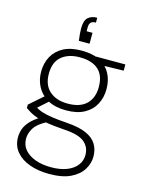

<svg xmlns="http://www.w3.org/2000/svg" viewBox="-137 -796 845 1106"><g transform="rotate(15 286.0 -243.5)"><path d="M267 227Q201 227 149.5 208.5Q98 190 68.5 154.5Q39 119 39 69Q39 44 47.5 19.5Q56 -5 78.5 -29.5Q101 -54 141 -77L181 -60Q124 -30 105 1.5Q86 33 86 64Q86 103 109 130Q132 157 172.5 172Q213 187 267 187Q322 187 361 171.5Q400 156 420.5 129Q441 102 441 68Q441 20 405.5 -9Q370 -38 279 -43Q223 -47 185 -53Q147 -59 121 -67.5Q95 -76 77.5 -86Q60 -96 45 -107V-127L134 -205L174 -189L88 -112L87 -132Q99 -125 111.5 -118Q124 -111 143.5 -105Q163 -99 197.5 -93.5Q232 -88 289 -84Q362 -79 405.5 -60Q449 -41 468.5 -9Q488 23 488 65Q488 105 465 142.5Q442 180 393.5 203.5Q345 227 267 227ZM265 -152Q200 -152 157 -176Q114 -200 92 -240.5Q70 -281 70 -330Q70 -382 92 -422Q114 -462 157 -485Q200 -508 265 -508Q332 -508 375 -485Q418 -462 439 -422Q460 -382 460 -330Q460 -281 439 -240.5Q418 -200 375 -176Q332 -152 265 -152ZM265 -192Q339 -192 376.5 -229Q414 -266 414 -330Q414 -400 375.5 -434Q337 -468 265 -468Q197 -468 156.5 -434Q116 -400 116 -330Q116 -263 156.5 -227.5Q197 -192 265 -192ZM353 -455 335 -496H528V-459ZM302 -714V-685Q280 -685 271.5 -675Q263 -665 263 -646V-623H298V-558H234Q231 -582 229.5 -598Q228 -614 228 -631Q228 -679 248.5 -696.5Q269 -714 302 -714Z"/></g></svg>

Font: DM Sans 28pt ExtraLight
Style: Regular
Weight: 250
Version: Version 4.004;gftools[0.9.30]